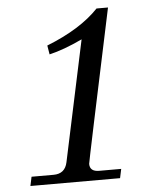

<svg xmlns="http://www.w3.org/2000/svg" viewBox="-52 -777 671 822"><g transform="rotate(-5 283.0 -366.0)"><path d="M430.7 0H45.4L53.7 -39.1H148.4Q197.8 -39.1 208 -87.9L318.4 -606.4Q239.3 -568.8 176.3 -554.2L169.9 -592.8Q315.9 -650.4 393.6 -732.4H442.9Q304.2 -79.6 304.2 -72.3Q304.2 -39.1 344.2 -39.1H439Z"/></g></svg>

Font: Munson
Style: Italic
Weight: 400
Italic angle: -12°
Designer: Paul James MIller
Foundry: High-Logic / Made with FontCreator
Version: Version 2.10;May 5, 2019;FontCreator 11.5.0.2430 64-bit